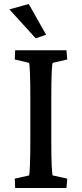

<svg xmlns="http://www.w3.org/2000/svg" viewBox="-20 -942 409 962"><path d="M56 0H313L317 -47L244 -63C240 -73 237 -127 237 -237V-452C237 -565 240 -618 244 -627L317 -644L313 -690H56L54 -644L126 -627C129 -618 132 -557 132 -452V-237C132 -135 129 -74 126 -63L54 -47ZM27 -895 159 -750 211 -768 124 -922Z"/></svg>

Font: TPK Tissa Web Medium
Style: Regular
Weight: 500
Designer: Jacques Le Bailly, Suppakit Chalermlarp | Katatrad Co.,Ltd.
Foundry: Jacques Le Bailly, Cadson Demak Co.,Ltd.
Version: Version 5.000;Glyphs 3.1.2 (3151)